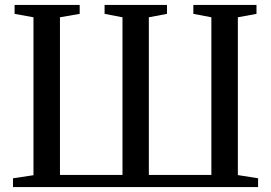

<svg xmlns="http://www.w3.org/2000/svg" viewBox="-20 -763 1106 783"><path d="M33 0V-36L116.5 -48.5V-692.5L39.5 -706.5V-743H305V-706.5L224.5 -692.5V-49.5H479.5V-692.5L406.5 -706.5V-743H661V-706.5L587 -692.5V-49.5H842V-692.5L768.5 -706.5V-743H1026V-706.5L950 -692.5V-49L1032.5 -36V0Z"/></svg>

Font: Merriweather 72pt
Style: Regular
Weight: 400
Version: Version 2.100